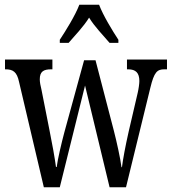

<svg xmlns="http://www.w3.org/2000/svg" viewBox="-20 -786 721 806"><path d="M231 -619V-606H268C296 -639 330 -673 354 -712C378 -673 412 -639 440 -606H477V-619C452 -657 413 -721 396 -766H313C296 -721 256 -657 231 -619ZM60 -442 164 0H231L337 -427L440 0H509L611 -417C627 -484 640 -495 670 -495H681V-536H513V-495H518C550 -495 565 -480 565 -446C565 -435 562 -413 558 -396L520 -233C506 -171 496 -117 492 -84H490C486 -118 469 -195 458 -237L381 -533H333L250 -230C238 -185 222 -117 218 -85H215C211 -117 198 -190 188 -238L154 -410C150 -425 147 -442 147 -453C147 -486 163 -495 195 -495H200V-536H1V-495H3C34 -495 51 -485 60 -442Z"/></svg>

Font: Noto Serif Ethiopic XCn
Style: Regular
Weight: 400
Width: 2
Designer: Monotype Design Team
Foundry: Monotype Imaging Inc.
Version: Version 2.102